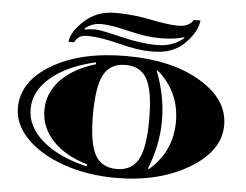

<svg xmlns="http://www.w3.org/2000/svg" viewBox="-55 -855 1209 945"><g transform="rotate(5 549.5 -382.5)"><path d="M405 -527 403 -536Q263 -504 183 -436Q103 -368 103 -280Q103 -192 182.5 -123.5Q262 -55 402 -22L404 -32Q294 -64 232.5 -129.5Q171 -195 171 -280Q171 -365 232.5 -429.5Q294 -494 405 -527ZM550 22Q411 22 293.5 -18.5Q176 -59 108 -128.5Q40 -198 40 -280Q40 -411 183.5 -495.5Q327 -580 550 -580Q773 -580 916 -495.5Q1059 -411 1059 -283Q1059 -155 910 -66.5Q761 22 550 22ZM705 -520Q752 -400 752 -279Q752 -158 704 -38L708 -35Q821 -131 821 -279Q821 -427 709 -523ZM657 -81Q689 -140 689 -279Q689 -418 657 -477Q625 -536 550 -536Q475 -536 443 -477Q411 -418 411 -279Q411 -140 443 -81Q475 -22 550 -22Q625 -22 657 -81ZM825 -697Q778 -682 708 -682Q638 -682 549.5 -704Q461 -726 413.5 -726Q366 -726 332 -696L335 -692Q358 -697 385 -697Q412 -697 514.5 -672Q617 -647 695 -647Q773 -647 827 -693ZM350 -662Q303 -662 288 -625H260Q264 -674 325.5 -730.5Q387 -787 476.5 -787Q566 -787 653 -769Q740 -751 792 -751Q844 -751 865 -786H898Q893 -746 868.5 -712Q844 -678 820.5 -658.5Q797 -639 762 -626Q727 -613 666 -613Q605 -613 508.5 -637.5Q412 -662 350 -662Z"/></g></svg>

Font: Diplomata
Style: Regular
Weight: 400
Width: 7
Designer: Eduardo Rodriguez Tunni
Foundry: Eduardo Rodriguez Tunni
Version: Version 1.001